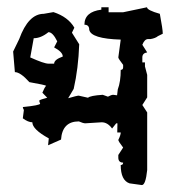

<svg xmlns="http://www.w3.org/2000/svg" viewBox="-20 -478 484 542"><path d="M65.4 -315.9Q104.5 -298.3 116.7 -298.3H132.8Q132.8 -309.6 157.2 -318.4Q157.2 -331.1 132.8 -344.2L141.6 -361.3Q128.9 -387.2 116.7 -387.2Q95.7 -370.1 75.2 -370.1ZM345.7 39.6Q320.8 31.2 320.8 -12.2Q327.6 -12.2 327.6 -19Q314 -19 314 -33.2V-40.5L327.6 -61.5Q314 -79.1 314 -83Q320.8 -96.7 320.8 -104H311L311.5 -129.9H308.1L296.4 -115.2Q283.7 -132.8 267.1 -132.8L220.7 -129.9Q214.8 -129.9 202.6 -135.3Q155.8 -135.3 152.3 -84L115.7 -67.9L117.7 -87.4Q71.3 -112.8 71.3 -132.8Q59.6 -132.8 44.4 -144Q44.4 -146.5 47.4 -167.5Q44.4 -172.9 44.4 -175.8Q93.3 -180.7 93.3 -185.5Q90.8 -190.9 90.8 -194.3Q94.7 -197.3 113.3 -202.1L99.6 -216.3Q106.4 -232.9 110.4 -235.8Q107.4 -238.3 63 -246.1Q37.6 -274.4 22 -274.4L17.1 -332.5L34.2 -367.7Q60.1 -439 103.5 -439L130.9 -443.8Q172.4 -430.2 189.9 -399.9L183.1 -385.7L203.6 -353Q201.2 -284.7 188 -227.1L172.4 -200.7Q197.3 -208 202.1 -208L228.5 -202.1Q234.4 -208 270 -210.4L284.7 -205.1Q294.4 -210.4 299.3 -210.4L310.5 -209L312.5 -225.6Q320.8 -247.6 320.8 -280.8Q327.6 -280.8 327.6 -288.1V-294.9Q314 -312.5 314 -315.9L320.8 -366.2Q236.8 -368.7 231.9 -394Q231.9 -408.2 218.3 -408.2Q218.3 -444.8 266.1 -450.7V-457.5H286.6V-443.4H327.6L395 -457.5Q395 -449.2 431.2 -439Q439.5 -395 439.5 -382.8L425.8 -376Q418.9 -370.1 404.8 -367.7H397.9Q388.2 -367.7 381.8 -351.6L395.5 -330.1Q381.8 -328.1 381.8 -315.9V-301.8H389.2V-290.5L395.5 -266.6V-203.1L381.8 -181.6L395.5 -160.6V2Q391.1 44.4 380.4 44.4Z"/></svg>

Font: Truetypewriter PolyglOTT
Style: Regular
Weight: 400
Designer: Sergey Beatoff a.k.a. Sam_T
Version: Version 3.76